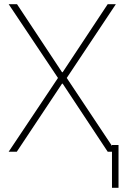

<svg xmlns="http://www.w3.org/2000/svg" viewBox="-20 -727 597 920"><path d="M277.3 -380.9H280.3L496.1 -707H535.2L299.8 -353.5L516.6 -27.8V-32.2H547.9V172.9H516.6V0H496.1L280.3 -326.2H277.3L60.5 0H21.5L257.8 -353.5L21.5 -707H61.5Z"/></svg>

Font: Pretendard Thin
Style: Regular
Weight: 100
Designer: Base glyphs from Inter by Rasmus Andersson; Hangeul glyphs from Noto Sans CJK(Source Han Sans) by Jang Soo-young and Kan
Foundry: Kil Hyung-jin
Version: Version 1.309